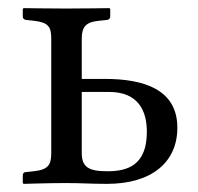

<svg xmlns="http://www.w3.org/2000/svg" viewBox="-20 -450 487 472"><path d="M106 -74C106 -45 99 -33 63 -29L44 -27C39 -27 36 -24 36 -19V0L38 2C38 2 101 0 142 0C181 0 204 2 243 2C354 2 416 -52 416 -136C416 -230 334 -256 238 -256H181V-355C181 -384 191 -396 224 -399L243 -401C247 -401 251 -404 251 -410V-428L249 -430C249 -430 181 -429 142 -429C106 -429 38 -430 38 -430L36 -428V-410C36 -404 39 -402 44 -401L63 -399C99 -395 106 -384 106 -355ZM341 -126C341 -44 294 -29 244 -29C198 -29 181 -39 181 -74V-224H248C319 -224 341 -179 341 -126Z"/></svg>

Font: Libertinus Serif Display
Style: Regular
Weight: 400
Designer: Philipp H. Poll, Khaled Hosny
Foundry: Caleb Maclennan
Version: Version 7.050;RELEASE